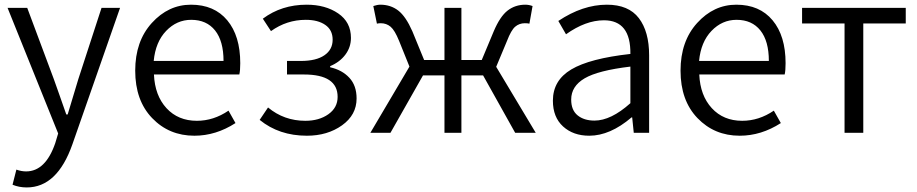

<svg xmlns="http://www.w3.org/2000/svg" viewBox="-20 -574 3965 830"><path d="M95.7 236.3Q62.5 236.3 34.2 224.6L50.8 159.2Q72.3 167 92.8 167Q176.8 167 218.8 44.9L231.4 2.9L12.7 -540H97.7L212.9 -231.4Q217.8 -217.8 237.3 -162.6Q256.8 -107.4 266.6 -79.1H272.5Q313.5 -215.8 318.4 -231.4L418.9 -540H499L293 49.8Q227.5 236.3 95.7 236.3Z M820.3 12.7Q710.9 12.7 637.7 -63.5Q564.5 -139.6 564.5 -268.6Q564.5 -395.5 636.2 -474.6Q708 -553.7 805.7 -553.7Q906.2 -553.7 962.4 -486.3Q1018.6 -418.9 1018.6 -300.8Q1018.6 -268.6 1014.6 -252H645.5Q649.4 -161.1 699.7 -106.4Q750 -51.8 831.1 -51.8Q903.3 -51.8 967.8 -95.7L998 -42Q913.1 12.7 820.3 12.7ZM644.5 -310.5H946.3Q946.3 -396.5 909.7 -442.4Q873 -488.3 806.6 -488.3Q744.1 -488.3 698.2 -440.4Q652.3 -392.6 644.5 -310.5Z M1306.6 12.7Q1186.5 12.7 1102.5 -55.7L1138.7 -109.4Q1208 -51.8 1299.8 -51.8Q1359.4 -51.8 1399.4 -80.1Q1439.5 -108.4 1439.5 -155.3Q1439.5 -252 1293.9 -252H1220.7V-310.5H1280.3Q1346.7 -310.5 1382.3 -335Q1418 -359.4 1418 -402.3Q1418 -444.3 1386.2 -466.3Q1354.5 -488.3 1301.8 -488.3Q1219.7 -488.3 1151.4 -439.5L1116.2 -493.2Q1197.3 -553.7 1305.7 -553.7Q1386.7 -553.7 1441.9 -516.1Q1497.1 -478.5 1497.1 -410.2Q1497.1 -370.1 1473.1 -337.9Q1449.2 -305.7 1407.2 -288.1V-283.2Q1459 -271.5 1490.2 -237.8Q1521.5 -204.1 1521.5 -148.4Q1521.5 -77.1 1458.5 -32.2Q1395.5 12.7 1306.6 12.7Z M2125 -285.2 2295.9 0H2207L2068.4 -248H1974.6V0H1901.4V-248H1808.6L1668 0H1581.1L1750 -286.1L1705.1 -397.5Q1686.5 -443.4 1668.5 -458.5Q1650.4 -473.6 1626 -473.6Q1616.2 -473.6 1609.4 -471.7L1593.8 -547.9Q1611.3 -553.7 1624 -553.7Q1668.9 -553.7 1701.7 -528.3Q1734.4 -502.9 1762.7 -438.5L1813.5 -314.5H1901.4V-540H1974.6V-314.5H2062.5L2114.3 -438.5Q2141.6 -502.9 2174.3 -528.3Q2207 -553.7 2251 -553.7Q2266.6 -553.7 2282.2 -547.9L2268.6 -471.7Q2261.7 -473.6 2249 -473.6Q2224.6 -473.6 2207 -458.5Q2189.5 -443.4 2171.9 -397.5Z M2527.3 12.7Q2458 12.7 2414.1 -27.3Q2370.1 -67.4 2370.1 -138.7Q2370.1 -226.6 2449.7 -273.9Q2529.3 -321.3 2705.1 -340.8Q2707 -486.3 2590.8 -486.3Q2511.7 -486.3 2426.8 -425.8L2393.6 -483.4Q2499 -553.7 2603.5 -553.7Q2697.3 -553.7 2741.7 -495.6Q2786.1 -437.5 2786.1 -335V0H2719.7L2712.9 -66.4H2710Q2617.2 12.7 2527.3 12.7ZM2549.8 -52.7Q2621.1 -52.7 2705.1 -127.9V-286.1Q2565.4 -269.5 2507.3 -235.4Q2449.2 -201.2 2449.2 -143.6Q2449.2 -97.7 2477.1 -75.2Q2504.9 -52.7 2549.8 -52.7Z M3177.7 12.7Q3068.4 12.7 2995.1 -63.5Q2921.9 -139.6 2921.9 -268.6Q2921.9 -395.5 2993.7 -474.6Q3065.4 -553.7 3163.1 -553.7Q3263.7 -553.7 3319.8 -486.3Q3376 -418.9 3376 -300.8Q3376 -268.6 3372.1 -252H3002.9Q3006.8 -161.1 3057.1 -106.4Q3107.4 -51.8 3188.5 -51.8Q3260.7 -51.8 3325.2 -95.7L3355.5 -42Q3270.5 12.7 3177.7 12.7ZM3002 -310.5H3303.7Q3303.7 -396.5 3267.1 -442.4Q3230.5 -488.3 3164.1 -488.3Q3101.6 -488.3 3055.7 -440.4Q3009.8 -392.6 3002 -310.5Z M3630.9 0V-472.7H3447.3V-540H3895.5V-472.7H3711.9V0Z"/></svg>

Font: Gen Shin Gothic Normal
Style: Regular
Weight: 300
Designer: [Source Han Sans]
Ryoko NISHIZUKA  (kana & ideographs); Paul D. Hunt (Latin, Greek & Cyrillic); Wenlong ZHANG  (bopomofo
Version: Version 1.002.20150607